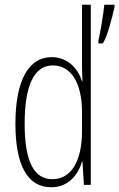

<svg xmlns="http://www.w3.org/2000/svg" viewBox="-20 -780 503 810"><path d="M196 10C271 10 310 -45 326 -98H328L334 0H363V-760H326V-506C326 -484 327 -463 328 -437H326C311 -487 268 -539 198 -539C101 -539 45 -441 45 -258C45 -83 96 10 196 10ZM463 -750V-760H420C418 -732 401 -627 395 -610V-597H414C434 -628 455 -713 463 -750ZM201 -24C118 -24 84 -109 84 -258C84 -420 124 -504 203 -504C281 -504 326 -428 326 -307V-226C326 -102 281 -24 201 -24Z"/></svg>

Font: Noto Sans Myanmar ExtraCondensed ExtraLight
Style: Regular
Weight: 200
Width: 2
Designer: Monotype Design Team
Foundry: Monotype Imaging Inc.
Version: Version 2.107